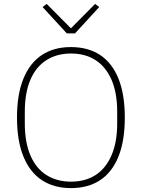

<svg xmlns="http://www.w3.org/2000/svg" viewBox="-20 -951 727 983"><path d="M343 12Q256 12 194.5 -28.5Q133 -69 100 -149.5Q67 -230 67 -349Q67 -468 100 -548.5Q133 -629 194.5 -669.5Q256 -710 343 -710Q431 -710 492.5 -669.5Q554 -629 586.5 -548.5Q619 -468 619 -349Q619 -230 586.5 -149.5Q554 -69 492.5 -28.5Q431 12 343 12ZM343 -21Q417 -21 469.5 -55Q522 -89 551 -156Q580 -223 580 -319V-379Q580 -476 551 -542.5Q522 -609 469.5 -643Q417 -677 343 -677Q271 -677 217.5 -643Q164 -609 135.5 -542.5Q107 -476 107 -379V-319Q107 -223 135.5 -156Q164 -89 217.5 -55Q271 -21 343 -21ZM364 -780H322L198 -915L219 -931L343 -806L467 -931L488 -915Z"/></svg>

Font: IBM Plex Sans ExtraLight
Style: Regular
Weight: 250
Designer: Mike Abbink, Paul van der Laan, Pieter van Rosmalen
Foundry: Bold Monday
Version: Version 3.201